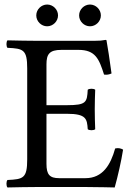

<svg xmlns="http://www.w3.org/2000/svg" viewBox="-20 -825 597 847"><path d="M329 -757C329 -731 351 -709 377 -709C403 -709 425 -731 425 -757C425 -783 403 -805 377 -805C351 -805 329 -783 329 -757ZM140 -757C140 -731 162 -709 188 -709C214 -709 236 -731 236 -757C236 -783 214 -805 188 -805C162 -805 140 -783 140 -757ZM276 -361H185V-541C185 -585 197 -605 251 -605H326C401 -605 417 -565 439 -496C451.4 -494.2 462.2 -496.3 472 -501C467 -542 452 -638 450 -646C450 -648 449 -649 446 -649C429 -646 421 -645 397 -645H142C111.5 -645 53 -646 13 -647C7 -641 7 -620 13 -614C83 -611 100 -606 100 -523V-122C100 -39 83 -34 13 -31C7 -25 7 -4 13 2C50 1 110 0 143 0H358C406 0 486 2 486 2C500 -48 515 -114 523 -165C512.6 -171 501.1 -173.2 488 -170C468 -98 433 -39 357 -39H241C199 -39 185 -55 185 -102V-323H276C361 -323 364 -300 367 -255C373 -249 394 -249 400 -255C399 -281 398 -308.7 398 -343C398 -371 399 -405 400 -429C394 -435 373 -435 367 -429C364 -374 361 -361 276 -361Z"/></svg>

Font: Libertinus Serif
Style: Regular
Weight: 400
Designer: Philipp H. Poll
Foundry: Khaled Hosny
Version: Version 6.2